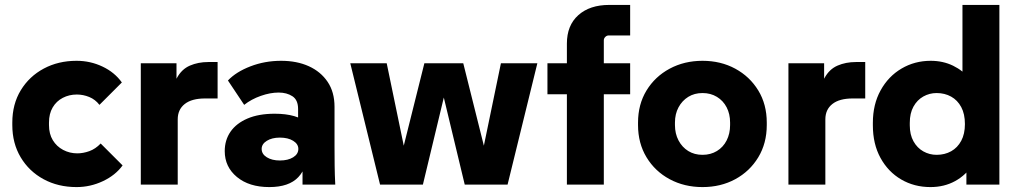

<svg xmlns="http://www.w3.org/2000/svg" viewBox="-20 -750 4138 780"><path d="M291 10Q216 10 157 -22Q98 -54 64 -111Q30 -168 30 -242V-252Q30 -327 64.5 -383.5Q99 -440 158 -471.5Q217 -503 291 -503Q347 -503 396.5 -479.5Q446 -456 475 -415L384 -324Q367 -346 342.5 -356Q318 -366 292 -366Q261 -366 235 -352.5Q209 -339 194 -313.5Q179 -288 179 -252V-242Q179 -206 194.5 -180.5Q210 -155 236.5 -141Q263 -127 294 -127Q318 -127 343 -136Q368 -145 389 -167L478 -78Q449 -38 398 -14Q347 10 291 10Z M552 0V-493H697V-334H679Q679 -397 698.5 -433Q718 -469 751.5 -483.5Q785 -498 826 -498H864V-350H813Q759 -350 730.5 -327.5Q702 -305 702 -265V0Z M1209 0V-145L1191 -202V-307Q1191 -344 1168 -359Q1145 -374 1112 -374Q1078 -374 1039.5 -360.5Q1001 -347 972 -324L906 -423Q939 -458 997.5 -480.5Q1056 -503 1122 -503Q1186 -503 1234.5 -481Q1283 -459 1311 -417.5Q1339 -376 1339 -316V-155Q1339 -116 1339.5 -77.5Q1340 -39 1342 0ZM1074 10Q992 10 942.5 -31Q893 -72 893 -136Q893 -181 916.5 -215Q940 -249 985.5 -268.5Q1031 -288 1096 -288Q1187 -288 1230.5 -249Q1274 -210 1274 -145H1230Q1230 -71 1192 -30.5Q1154 10 1074 10ZM1117 -98Q1150 -98 1171 -111Q1192 -124 1192 -145Q1192 -165 1171 -178Q1150 -191 1117 -191Q1085 -191 1064 -178Q1043 -165 1043 -145Q1043 -124 1064 -111Q1085 -98 1117 -98Z M1524 0 1403 -493H1551L1634 -92L1604 -93L1704 -493H1862L1962 -93L1932 -92L2015 -493H2163L2042 0H1868L1757 -462H1809L1698 0Z M2283 0V-573Q2283 -647 2329.5 -688.5Q2376 -730 2455 -730H2540V-606H2453Q2445 -606 2439 -600Q2433 -594 2433 -586V0ZM2204 -367V-493H2540V-367Z M2834 10Q2760 10 2700.5 -22Q2641 -54 2606.5 -111Q2572 -168 2572 -242V-252Q2572 -326 2606.5 -382.5Q2641 -439 2700.5 -471Q2760 -503 2834 -503Q2908 -503 2967 -471Q3026 -439 3060.5 -382.5Q3095 -326 3095 -252V-242Q3095 -168 3060.5 -111Q3026 -54 2967 -22Q2908 10 2834 10ZM2834 -121Q2867 -121 2892.5 -136.5Q2918 -152 2932 -179.5Q2946 -207 2946 -242V-252Q2946 -287 2932 -314Q2918 -341 2892.5 -356.5Q2867 -372 2834 -372Q2801 -372 2776 -356.5Q2751 -341 2736.5 -314Q2722 -287 2722 -252V-242Q2722 -207 2736.5 -179.5Q2751 -152 2776 -136.5Q2801 -121 2834 -121Z M3183 0V-493H3328V-334H3310Q3310 -397 3329.5 -433Q3349 -469 3382.5 -483.5Q3416 -498 3457 -498H3495V-350H3444Q3390 -350 3361.5 -327.5Q3333 -305 3333 -265V0Z M3760 10Q3694 10 3641 -21Q3588 -52 3557 -108.5Q3526 -165 3526 -241V-251Q3526 -326 3557.5 -383Q3589 -440 3642.5 -471.5Q3696 -503 3761 -503Q3811 -503 3852 -483Q3893 -463 3921 -428L3890 -392V-730H4040V0H3906V-116L3935 -85Q3905 -39 3860.5 -14.5Q3816 10 3760 10ZM3785 -121Q3818 -121 3844 -135.5Q3870 -150 3885 -178Q3900 -206 3900 -246Q3900 -287 3885 -315Q3870 -343 3844 -357.5Q3818 -372 3785 -372Q3756 -372 3731 -358Q3706 -344 3691 -317Q3676 -290 3676 -251V-241Q3676 -203 3691 -176Q3706 -149 3731 -135Q3756 -121 3785 -121Z"/></svg>

Font: SUSE ExtraBold
Style: Regular
Weight: 800
Designer: Rene Bieder
Foundry: SUSE
Version: Version 1.000